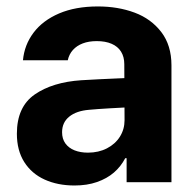

<svg xmlns="http://www.w3.org/2000/svg" viewBox="-20 -557 598 587"><path d="M252.2 -221.3Q213.5 -218.1 191.7 -200.4Q169.8 -182.7 169.8 -152.7Q169.8 -132.6 179.8 -118.6Q189.9 -104.6 207.8 -97.4Q225.7 -90.3 249 -90.3Q281.4 -90.3 307 -103.5Q332.5 -116.7 346.7 -139.3Q360.8 -161.9 360.8 -189.6L360 -360.9Q360 -383.2 350.1 -399.1Q340.1 -415 321.3 -423.1Q302.5 -431.3 275.8 -431.3Q251.4 -431.3 233 -424.3Q214.7 -417.3 202.9 -404.2Q191.1 -391 187.2 -372.7H50.2Q54.4 -419.5 82.5 -457Q110.6 -494.4 160.7 -515.9Q210.8 -537.3 279.2 -537.3Q340.8 -537.3 391.5 -518.4Q442.1 -499.5 473.2 -458.9Q504.2 -418.3 504.2 -357.3V0H367.1V-73.4H362.9Q349.6 -47.9 328.3 -29.5Q307 -11.1 276.6 -0.5Q246.3 10.1 207.8 10.1Q156.5 10.1 116.7 -7.9Q76.9 -25.9 54.2 -61.5Q31.6 -97.2 31.6 -148.2Q31.6 -230.4 86.2 -268.2Q140.8 -305.9 228.5 -311.7Q250.4 -313 283 -314.7Q315.7 -316.3 342 -317.4Q357.1 -318.2 366.7 -318.4L367.7 -228.7Q351.6 -228 314.4 -225.8Q277.3 -223.6 252.2 -221.3Z"/></svg>

Font: Pretendard Variable
Style: Regular
Weight: 400
Designer: Base glyphs from Inter by Rasmus Andersson; Hangul glyphs from Noto Sans CJK(Source Han Sans) by Jang Soo-young and Kang
Foundry: Kil Hyung-jin
Version: Version 1.100;FEAKit 1.0